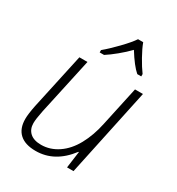

<svg xmlns="http://www.w3.org/2000/svg" viewBox="-183 -881 925 1004"><g transform="rotate(30 279.0 -379.0)"><path d="M467.3 -606H443.4Q409.2 -635.3 364.7 -707Q337.9 -679.2 303.7 -651.1Q269.5 -623 242.7 -606H216.3V-620.1Q249.5 -647.5 293.2 -692.6Q336.9 -737.8 355.5 -766.1H386.7Q397.9 -734.9 422.1 -691.7Q446.3 -648.4 467.3 -620.1ZM186 -530.8 111.8 -189.9Q101.1 -138.2 101.1 -112.8Q101.1 -76.7 124.3 -55.4Q147.5 -34.2 191.9 -34.2Q245.6 -34.2 293.2 -66.2Q340.8 -98.1 373.3 -157.5Q405.8 -216.8 421.9 -293.9L473.1 -530.8H521L408.2 0H369.1L382.8 -100.1H379.9Q298.3 7.8 183.1 7.8Q119.1 7.8 86.2 -22.5Q53.2 -52.7 53.2 -110.8Q53.2 -140.1 64 -193.8L137.2 -530.8Z"/></g></svg>

Font: TypoPRO Open Sans
Style: Italic
Weight: 300
Italic angle: -12°
Foundry: Ascender Corporation
Version: Version 1.10